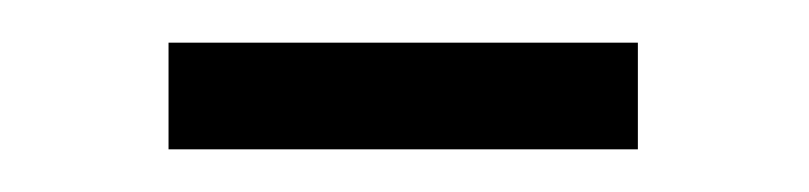

<svg xmlns="http://www.w3.org/2000/svg" viewBox="-20 -329 379 90"><path d="M59 -259V-309H279V-259Z"/></svg>

Font: Mozilla Headline ExtraLight
Style: Regular
Weight: 200
Designer: Studio DRAMA
Foundry: Studio DRAMA
Version: Version 1.000